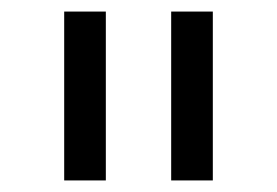

<svg xmlns="http://www.w3.org/2000/svg" viewBox="-20 -797 479 332"><path d="M163 -485H91V-777H163ZM348 -485H276V-777H348Z"/></svg>

Font: IBM Plex Sans JP
Style: Regular
Weight: 400
Designer: Mike Abbink; Paul van der Laan; Pieter van Rosmalen; Wujin Sim; Yejin Wi; Jinhee Kim; Boomi Park; Yona Kim; Kichan Ma
Foundry: Sandoll Inc.
Version: Version 1.000